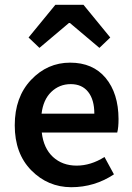

<svg xmlns="http://www.w3.org/2000/svg" viewBox="-20 -762 547 794"><path d="M98.1 -606.9 209 -742.2H325.2L436 -606.9L391.1 -564L269 -667H265.1L143.1 -564ZM370.1 -292Q370.1 -349.6 344.7 -381.8Q319.3 -414.1 272.5 -414.1Q225.6 -414.1 191.9 -381.8Q158.7 -349.6 151.9 -292ZM274.4 12.2Q177.7 11.7 109.4 -57.6Q41 -127 41 -243.7Q41 -360.4 108.4 -431.6Q175.8 -502.9 270 -502.9Q364.3 -502.9 417 -439.5Q469.7 -376 470.2 -270Q470.2 -233.9 464.8 -213.9H152.8Q160.2 -148.9 199.2 -112.8Q238.3 -77.1 296.9 -77.1Q355.5 -77.1 412.1 -112.8L451.2 -41Q371.1 12.2 274.4 12.2Z"/></svg>

Font: SourceSansPro-Semibold
Style: Regular
Weight: 600
Designer: Paul D. Hunt
Foundry: Adobe Systems Incorporated
Version: Version 2.020;PS 2.0;hotconv 1.0.86;makeotf.lib2.5.63406